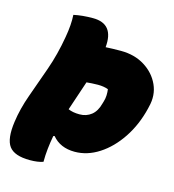

<svg xmlns="http://www.w3.org/2000/svg" viewBox="-107 -799 814 898"><g transform="rotate(15 300.0 -350.0)"><path d="M140 -700Q181 -709 233 -709Q336 -709 325 -593Q360 -595 399 -595Q465 -595 514 -564.5Q563 -534 585.5 -484.5Q608 -435 593 -377L591 -368Q571 -285 528 -220.5Q485 -156 428.5 -119.5Q372 -83 311 -83Q241 -83 202 -130L196 -128Q190 -96 186.5 -64Q183 -32 183 0Q158 9 119 9Q44 9 18 -26Q-8 -61 4 -146Q13 -211 38 -280.5Q63 -350 90 -426.5Q117 -503 132 -591Q143 -653 140 -700ZM336 -414Q320 -414 306.5 -413Q293 -412 281 -411Q269 -375 257 -339.5Q245 -304 233 -268Q255 -258 288 -258Q321 -258 345 -277Q369 -296 379 -335L382 -345Q387 -361 387.5 -377Q388 -393 386 -406Q365 -414 336 -414Z"/></g></svg>

Font: Recursive Mn Csl St Blk
Style: Italic
Weight: 900
Italic angle: -15°
Monospace: yes
Version: Version 1.079;hotconv 1.0.112;makeotfexe 2.5.65598; ttfautoh